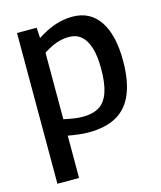

<svg xmlns="http://www.w3.org/2000/svg" viewBox="-113 -632 778 925"><g transform="rotate(-15 275.5 -169.5)"><path d="M58 210V-542H156L159 -490Q205 -520 248 -534.5Q291 -549 335 -549Q423 -549 470 -479.5Q517 -410 517 -281Q517 -182 490 -117Q463 -52 408 -21Q353 10 269 10Q246 10 220.5 7Q195 4 166 -1V210ZM261 -70Q311 -70 342.5 -89.5Q374 -109 389.5 -153.5Q405 -198 405 -271Q405 -335 392 -376.5Q379 -418 354.5 -438.5Q330 -459 294 -459Q274 -459 253.5 -454.5Q233 -450 212 -440.5Q191 -431 166 -415V-83Q194 -77 217 -73.5Q240 -70 261 -70Z"/></g></svg>

Font: Georama ExtraCondensed Thin Medium
Style: Regular
Weight: 500
Version: Version 1.001